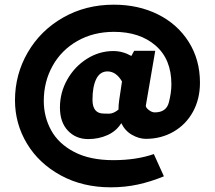

<svg xmlns="http://www.w3.org/2000/svg" viewBox="-20 -623 918 820"><path d="M603 -173Q601 -165 614.5 -154Q628 -143 641 -143Q690 -143 701 -185Q712 -227 712 -263Q712 -370 644.5 -428.5Q577 -487 467 -487Q379 -487 310.5 -448Q242 -409 204.5 -341.5Q167 -274 167 -192Q167 -124 198.5 -66.5Q230 -9 297 26Q364 61 464 61Q562 61 637 35L680 130Q624 153 569 165Q514 177 453 177Q333 177 239.5 126Q146 75 95 -10Q44 -95 44 -195Q44 -305 98.5 -399Q153 -493 249.5 -548Q346 -603 466 -603Q571 -603 654.5 -561.5Q738 -520 786 -444Q834 -368 834 -270Q834 -200 804 -145.5Q774 -91 721 -60.5Q668 -30 603 -30Q574 -30 544 -47Q514 -64 498 -97Q477 -63 439 -46Q401 -29 357 -29Q304 -29 270 -65Q236 -101 236 -164Q236 -228 267.5 -283.5Q299 -339 351.5 -372Q404 -405 464 -405Q504 -405 541 -384L553 -406H643ZM486 -155Q486 -174 489 -195L501 -275Q476 -318 439 -318Q407 -318 391 -285.5Q375 -253 375 -197Q375 -138 423 -138Q425 -138 444.5 -137.5Q464 -137 486 -155Z"/></svg>

Font: Ysabeau Ultrabold
Style: Regular
Weight: 800
Designer: Christian Thalmann (Catharsis Fonts)
Version: Version 0.003